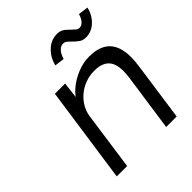

<svg xmlns="http://www.w3.org/2000/svg" viewBox="-202 -856 981 981"><g transform="rotate(-45 288.5 -365.5)"><path d="M73 0 148 -522H222L209 -413L196 -408Q211 -442 244 -470Q277 -498 320 -515.5Q363 -533 406 -533Q464 -533 500 -510Q536 -487 549 -439Q562 -391 551 -317L506 0H430L475 -313Q482 -365 473.5 -398.5Q465 -432 439 -448Q413 -464 372 -463Q338 -463 307.5 -451.5Q277 -440 253 -420Q229 -400 213.5 -374Q198 -348 193 -318L148 0H111Q104 0 95 0Q86 0 73 0ZM465 -613Q444 -613 430 -622Q416 -631 398 -649Q386 -662 377.5 -668Q369 -674 359 -674Q342 -674 328 -659.5Q314 -645 305 -616L252 -623Q263 -668 295.5 -699.5Q328 -731 372 -731Q391 -731 405 -723Q419 -715 436 -697Q449 -685 457 -678Q465 -671 476 -671Q491 -671 503.5 -685Q516 -699 523 -723L577 -716Q571 -688 555 -664.5Q539 -641 516 -627Q493 -613 465 -613Z"/></g></svg>

Font: Lexend Light
Style: Italic
Weight: 300
Italic angle: -8.13011°
Designer: Bonnie Shaver-Troup, Thomas Jockin
Foundry: Lexend
Version: Version 1.007